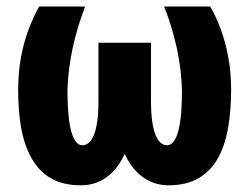

<svg xmlns="http://www.w3.org/2000/svg" viewBox="-20 -548 748 578"><path d="M474.1 -528.3H612.8Q630.4 -498.5 644.5 -460.2Q658.7 -421.9 667.2 -376Q675.8 -330.1 675.8 -276.4Q675.8 -215.3 666.7 -163.3Q657.7 -111.3 636.5 -72.5Q615.2 -33.7 578.6 -12Q542 9.8 487.3 9.8Q450.7 9.8 420.7 -7.8Q390.6 -25.4 369.1 -59.3Q347.7 -93.3 336.2 -142.8Q324.7 -192.4 324.7 -257.3V-419.4H434.6V-242.7Q434.6 -206.1 438.5 -180.7Q442.4 -155.3 449 -139.9Q455.6 -124.5 464.1 -117.7Q472.7 -110.8 482.4 -110.8Q496.1 -110.8 504.9 -124.8Q513.7 -138.7 518.8 -162.4Q523.9 -186 525.9 -215.6Q527.8 -245.1 527.8 -276.4Q525.9 -341.3 512 -404.5Q498 -467.8 474.1 -528.3ZM97.7 -528.3H236.3Q212.9 -467.8 199 -404.5Q185.1 -341.3 183.1 -276.4Q183.1 -251.5 184.3 -227.3Q185.5 -203.1 188.5 -182.1Q191.4 -161.1 196.8 -145Q202.1 -128.9 209.7 -119.9Q217.3 -110.8 228 -110.8Q238.3 -110.8 246.8 -117.7Q255.4 -124.5 262 -139.9Q268.6 -155.3 272.5 -180.7Q276.4 -206.1 276.4 -242.7V-419.4H386.2V-257.3Q386.2 -192.4 374.8 -142.8Q363.3 -93.3 341.8 -59.3Q320.3 -25.4 290.5 -7.8Q260.7 9.8 223.6 9.8Q179.7 9.8 147.7 -4.2Q115.7 -18.1 94 -44.2Q72.3 -70.3 59.1 -105.7Q45.9 -141.1 40.3 -184.6Q34.7 -228 34.7 -276.4Q34.7 -330.1 43.2 -376Q51.8 -421.9 66.4 -460.2Q81.1 -498.5 97.7 -528.3Z"/></svg>

Font: Roboto Condensed ExtraBold
Style: Regular
Weight: 800
Designer: Christian Robertson
Foundry: Google
Version: Version 3.008; 2023